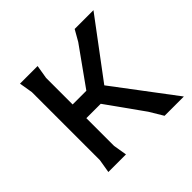

<svg xmlns="http://www.w3.org/2000/svg" viewBox="-135 -662 802 802"><g transform="rotate(-45 266.0 -261.0)"><path d="M410 0 374 -60 257 -224H135V-305H253L373 -473L401 -522H512L322 -268L524 0ZM78 0 88 -60V-462L78 -522H182L172 -462V-60L182 0Z"/></g></svg>

Font: AR One Sans
Style: Regular
Weight: 400
Designer: Niteesh Yadav
Foundry: Niteesh Yadav
Version: Version 1.001;gftools[0.9.33]